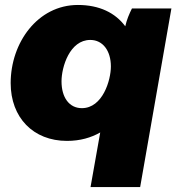

<svg xmlns="http://www.w3.org/2000/svg" viewBox="-20 -554 716 774"><path d="M512 -520C501 -498 491 -475 485 -448C445 -502 381 -534 294 -534C132 -534 23 -382 23 -219C23 -80 114 14 250 14C303 14 347 1 384 -20L345 200H545L671 -520ZM344 -393C394 -393 427 -350 427 -286C427 -231 394 -118 310 -118C259 -118 228 -161 228 -226C228 -284 261 -393 344 -393Z"/></svg>

Font: Fixel Display Black
Style: Italic
Weight: 900
Italic angle: -10°
Designer: AlfaBravo + MacPaw
Foundry: Kyrylo Tkachov, Marchela Mozhyna, Serhii Makarenko, Maria Weinstein, Zakhar Kryvoshyya
Version: Version 1.210;Glyphs 3.2 (3217)